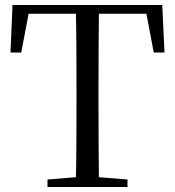

<svg xmlns="http://www.w3.org/2000/svg" viewBox="-20 -748 699 768"><path d="M170 0V-30L317 -42H342L490 -30V0ZM283 0Q285 -84 285.5 -168Q286 -252 286 -337V-391Q286 -476 285.5 -560.5Q285 -645 283 -728H376Q375 -645 374.5 -560.5Q374 -476 374 -391V-337Q374 -252 374.5 -168Q375 -84 376 0ZM22 -538 30 -728H629L638 -538H595L559 -728L600 -693H59L101 -728L65 -538Z"/></svg>

Font: Noto Serif JP
Style: Regular
Weight: 400
Designer: Ryoko NISHIZUKA  (kana & ideographs); Frank Grießhammer (Latin, Greek & Cyrillic); Wenlong ZHANG  (bopomofo); Sandoll Co
Foundry: Adobe
Version: Version 2.003-H1;hotconv 1.1.1;makeotfexe 2.6.0